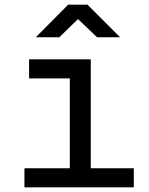

<svg xmlns="http://www.w3.org/2000/svg" viewBox="-20 -805 640 825"><path d="M85 0V-82H280V-468H105V-550H370V-82H555V0ZM134 -645 273 -785H356L496 -645H397L315 -723L235 -645Z"/></svg>

Font: JetBrainsMonoNL NF
Style: Regular
Weight: 400
Designer: Philipp Nurullin, Konstantin Bulenkov
Foundry: JetBrains
Version: Version 2.304; ttfautohint (v1.8.4.7-5d5b);Nerd Fonts 3.2.1